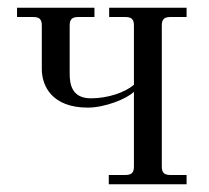

<svg xmlns="http://www.w3.org/2000/svg" viewBox="-20 -476 540 496"><path d="M24 -432H66C82 -432 88 -426 88 -410V-298C88 -254 114 -198 207 -198C250 -198 307 -220 326 -239V-46C326 -30 320 -24 304 -24H261V0H462V-24H420C404 -24 398 -30 398 -46V-410C398 -426 404 -432 420 -432H462V-456H262V-432H304C320 -432 326 -426 326 -410V-257C304 -238 260 -222 215 -222C165 -222 160 -259 160 -286V-410C160 -426 166 -432 182 -432H224V-456H24Z"/></svg>

Font: Old Standard
Style: Regular
Weight: 400
Designer: Alexey Kryukov <alexios@thessalonica.org.ru>
Version: Version 2.0